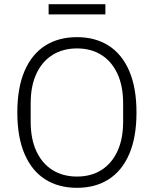

<svg xmlns="http://www.w3.org/2000/svg" viewBox="-20 -888 737 920"><path d="M349 12Q260 12 196 -29Q132 -70 97.5 -150.5Q63 -231 63 -349Q63 -467 97.5 -547.5Q132 -628 196 -669Q260 -710 349 -710Q437 -710 501 -669Q565 -628 599.5 -547.5Q634 -467 634 -349Q634 -231 599.5 -150.5Q565 -70 501 -29Q437 12 349 12ZM349 -42Q416 -42 465.5 -73Q515 -104 542.5 -163Q570 -222 570 -305V-393Q570 -476 542.5 -535Q515 -594 465.5 -625Q416 -656 349 -656Q282 -656 232 -625Q182 -594 154.5 -535Q127 -476 127 -393V-305Q127 -222 154.5 -163Q182 -104 232 -73Q282 -42 349 -42ZM213 -819V-868H485V-819Z"/></svg>

Font: IBM Plex Sans Light
Style: Regular
Weight: 300
Designer: Mike Abbink, Paul van der Laan, Pieter van Rosmalen
Foundry: Bold Monday
Version: Version 3.201